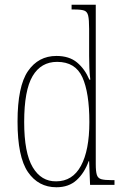

<svg xmlns="http://www.w3.org/2000/svg" viewBox="-20 -780 518 810"><path d="M218 10Q142 10 98 -54Q54 -118 54 -267Q54 -416 98 -480Q142 -544 218 -544Q272 -544 305 -516.5Q338 -489 357 -444H361Q358 -468 357 -493.5Q356 -519 356 -544V-658Q356 -697 352 -714Q348 -731 335 -735.5Q322 -740 293 -740H282V-760H384V-88Q384 -57 388.5 -42.5Q393 -28 407.5 -24Q422 -20 452 -20H463V0H360L356 -100H354Q336 -50 303 -20Q270 10 218 10ZM217 -15Q286 -15 321.5 -80.5Q357 -146 357 -265Q357 -389 327.5 -454Q298 -519 221 -519Q153 -519 117.5 -459Q82 -399 82 -265Q82 -135 118 -74.5Q154 -14 217 -15Z"/></svg>

Font: Noto Serif Tamil Condensed Thin
Style: Italic
Weight: 100
Width: 3
Italic angle: -12°
Designer: Indian Type Foundry, Tom Grace, and the Monotype Design Team
Foundry: Monotype Imaging Inc.
Version: Version 2.003; ttfautohint (v1.8.4.7-5d5b)